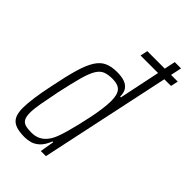

<svg xmlns="http://www.w3.org/2000/svg" viewBox="-228 -820 905 905"><g transform="rotate(45 224.5 -367.5)"><path d="M238 -651 246 -688H449L441 -651ZM124 8Q87 8 64 -0.5Q41 -9 30.5 -29Q20 -49 20 -84Q20 -113 26 -156Q32 -199 44 -255Q60 -335 75 -386Q90 -437 108.5 -466Q127 -495 152.5 -506.5Q178 -518 215 -518Q245 -518 265 -511Q285 -504 296 -488.5Q307 -473 307 -446H312L374 -743H416L258 0H224L236 -71H231Q217 -36 199 -19.5Q181 -3 162 2.5Q143 8 124 8ZM130 -30Q155 -30 173.5 -38.5Q192 -47 206.5 -64.5Q221 -82 231 -108Q238 -126 246 -154Q254 -182 262 -215.5Q270 -249 277 -283Q284 -317 288 -348Q292 -379 292 -401Q292 -444 276 -462Q260 -480 223 -480Q194 -480 174.5 -472.5Q155 -465 141 -442Q127 -419 114.5 -374Q102 -329 86 -255Q74 -196 67 -156.5Q60 -117 60 -92Q60 -66 67.5 -52.5Q75 -39 90.5 -34.5Q106 -30 130 -30Z"/></g></svg>

Font: Saira ExtraCondensed ExtraLight
Style: Italic
Weight: 250
Width: 2
Italic angle: -12°
Designer: Hector Gatti with collaboration of the Omnibus-Type team
Foundry: Omnibus-Type
Version: Version 1.101